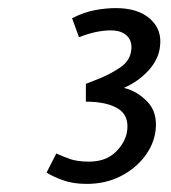

<svg xmlns="http://www.w3.org/2000/svg" viewBox="-20 -755 421 474"><path d="M194 -301Q159.5 -301 134 -310.5Q108.5 -320 95 -329L119 -376Q135.5 -368.5 153.5 -362.2Q171.5 -356 200 -356Q241.5 -356 266 -380.2Q290.5 -404.5 294 -433Q298.5 -470.5 270.8 -487.2Q243 -504 192 -504V-548L225 -561Q253.5 -572.5 277.2 -588.8Q301 -605 304 -631Q307 -653 293.5 -666.5Q280 -680 253 -680Q236 -680 216 -675.8Q196 -671.5 175 -663L158 -710Q187.5 -725 214.5 -730Q241.5 -735 266 -735Q321 -735 350.8 -708.2Q380.5 -681.5 375 -640Q371.5 -608.5 346.8 -581.2Q322 -554 286 -538Q319 -530 344.2 -503.5Q369.5 -477 364 -432Q359.5 -397.5 336.5 -367.8Q313.5 -338 276.8 -319.5Q240 -301 194 -301Z"/></svg>

Font: Expletus Sans
Style: Italic
Weight: 400
Italic angle: -7°
Designer: Jasper de Waard
Foundry: Designtown
Version: Version 7.500